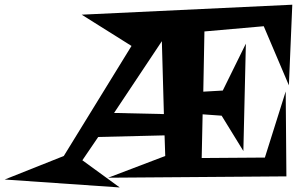

<svg xmlns="http://www.w3.org/2000/svg" viewBox="-280 -743 1319 828"><path d="M980.5 -722.7 965.8 -375 857.4 -629.9 601.6 -607.4 596.7 -347.7 680.7 -352.5 780.3 -554.7 769.5 -91.8 675.8 -244.1 593.8 -250 589.8 -61.5 862.3 -63.5 952.1 -348.6 955.1 17.6 186.5 23.4 432.6 -70.3 429.7 -159.2 143.6 -152.3 75.2 -51.8 236.3 65.4 -259.8 31.2 -4.9 -70.3 287.1 -544.9 72.3 -679.7ZM426.8 -251 418 -565.4 211.9 -255.9Z"/></svg>

Font: Fontdiner Swanky
Style: Regular
Weight: 400
Designer: Font Diner, Inc
Foundry: Font Diner, Inc
Version: Version 1.001